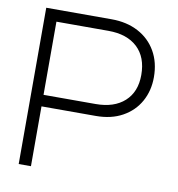

<svg xmlns="http://www.w3.org/2000/svg" viewBox="-75 -718 728 787"><g transform="rotate(10 289.0 -325.0)"><path d="M322 -601.5Q399.5 -601.5 442.8 -561Q486 -520.5 486 -446.5Q486 -376 442.5 -336.5Q399 -297 322 -297H105.5V-601.5ZM331.5 -249Q395.5 -249 442 -274.8Q488.5 -300.5 513.5 -345.2Q538.5 -390 538.5 -446.5Q538.5 -508 512 -554Q485.5 -600 437.8 -625.2Q390 -650.5 326.5 -650.5H54.5V0H105.5V-249Z"/></g></svg>

Font: Overused Grotesk Light
Style: Regular
Weight: 300
Designer: RandomMaerks
Version: Version 0.005